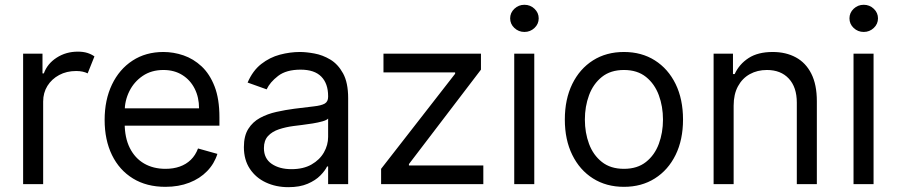

<svg xmlns="http://www.w3.org/2000/svg" viewBox="-20 -770 3750 803"><path d="M76.7 0V-545.5H157.7V-463.1H163.4Q177.9 -503.6 217 -528.8Q256 -554 305.4 -554Q328.1 -554 345.2 -548.7Q362.2 -543.3 375 -534.1L346.6 -463.1Q337.7 -467.7 325.8 -470.3Q313.9 -473 298.3 -473Q258.5 -473 227.5 -456.3Q196.4 -439.6 178.4 -410.9Q160.5 -382.1 160.5 -345.2V0Z M671.9 11.4Q593 11.4 536 -23.6Q479 -58.6 448.3 -121.6Q417.6 -184.7 417.6 -268.5Q417.6 -352.3 448.3 -416.4Q479 -480.5 534.3 -516.5Q589.5 -552.6 663.4 -552.6Q706 -552.6 747.5 -538.4Q789.1 -524.1 823.2 -492.4Q857.2 -460.6 877.5 -408.4Q897.7 -356.2 897.7 -279.8V-244.3H477.3V-316.8H812.5Q812.5 -362.9 794.2 -399.1Q775.9 -435.4 742.4 -456.3Q708.8 -477.3 663.4 -477.3Q613.3 -477.3 576.9 -452.6Q540.5 -427.9 521 -388.5Q501.4 -349.1 501.4 -304V-255.7Q501.4 -193.9 522.9 -151.1Q544.4 -108.3 582.7 -86.1Q621.1 -63.9 671.9 -63.9Q704.9 -63.9 731.7 -73.3Q758.5 -82.7 778.1 -101.7Q797.6 -120.7 808.2 -149.1L889.2 -126.4Q876.4 -85.2 846.2 -54.2Q816.1 -23.1 771.7 -5.9Q727.3 11.4 671.9 11.4Z M1186.1 12.8Q1134.2 12.8 1092 -6.9Q1049.7 -26.6 1024.9 -64.1Q1000 -101.6 1000 -154.8Q1000 -201.7 1018.5 -231Q1036.9 -260.3 1067.8 -277Q1098.7 -293.7 1136.2 -302Q1173.7 -310.4 1211.6 -315.3Q1261.4 -321.7 1292.4 -325.1Q1323.5 -328.5 1337.9 -336.6Q1352.3 -344.8 1352.3 -365.1V-367.9Q1352.3 -420.5 1323.7 -449.6Q1295.1 -478.7 1237.2 -478.7Q1177.2 -478.7 1143.1 -452.4Q1109 -426.1 1095.2 -396.3L1015.6 -424.7Q1036.9 -474.4 1072.6 -502.3Q1108.3 -530.2 1150.7 -541.4Q1193.2 -552.6 1234.4 -552.6Q1260.7 -552.6 1294.9 -546.3Q1329.2 -540.1 1361.3 -521Q1393.5 -501.8 1414.8 -463.1Q1436.1 -424.4 1436.1 -359.4V0H1352.3V-73.9H1348Q1339.5 -56.1 1319.6 -35.9Q1299.7 -15.6 1266.7 -1.4Q1233.7 12.8 1186.1 12.8ZM1198.9 -62.5Q1248.6 -62.5 1282.8 -82Q1317.1 -101.6 1334.7 -132.5Q1352.3 -163.4 1352.3 -197.4V-274.1Q1346.9 -267.8 1329 -262.6Q1311.1 -257.5 1287.8 -253.7Q1264.6 -250 1242.7 -247.3Q1220.9 -244.7 1207.4 -242.9Q1174.7 -238.6 1146.5 -229.2Q1118.3 -219.8 1101 -201.2Q1083.8 -182.5 1083.8 -150.6Q1083.8 -106.9 1116.3 -84.7Q1148.8 -62.5 1198.9 -62.5Z M1573.9 0V-63.9L1883.5 -461.6V-467.3H1583.8V-545.5H1991.5V-478.7L1690.3 -83.8V-78.1H2001.4V0Z M2130.7 0V-545.5H2214.5V0ZM2173.3 -636.4Q2148.8 -636.4 2131.2 -653.1Q2113.6 -669.7 2113.6 -693.2Q2113.6 -716.6 2131.2 -733.3Q2148.8 -750 2173.3 -750Q2197.8 -750 2215.4 -733.3Q2233 -716.6 2233 -693.2Q2233 -669.7 2215.4 -653.1Q2197.8 -636.4 2173.3 -636.4Z M2589.5 11.4Q2515.6 11.4 2460 -23.8Q2404.5 -58.9 2373.4 -122.2Q2342.3 -185.4 2342.3 -269.9Q2342.3 -355.1 2373.4 -418.7Q2404.5 -482.2 2460 -517.4Q2515.6 -552.6 2589.5 -552.6Q2663.4 -552.6 2718.9 -517.4Q2774.5 -482.2 2805.6 -418.7Q2836.6 -355.1 2836.6 -269.9Q2836.6 -185.4 2805.6 -122.2Q2774.5 -58.9 2718.9 -23.8Q2663.4 11.4 2589.5 11.4ZM2589.5 -63.9Q2645.6 -63.9 2681.8 -92.7Q2718 -121.4 2735.4 -168.3Q2752.8 -215.2 2752.8 -269.9Q2752.8 -324.6 2735.4 -371.8Q2718 -419 2681.8 -448.2Q2645.6 -477.3 2589.5 -477.3Q2533.4 -477.3 2497.2 -448.2Q2460.9 -419 2443.5 -371.8Q2426.1 -324.6 2426.1 -269.9Q2426.1 -215.2 2443.5 -168.3Q2460.9 -121.4 2497.2 -92.7Q2533.4 -63.9 2589.5 -63.9Z M3048.3 -328.1V0H2964.5V-545.5H3045.5V-460.2H3052.6Q3071.7 -501.8 3110.8 -527.2Q3149.9 -552.6 3211.6 -552.6Q3267 -552.6 3308.6 -530Q3350.1 -507.5 3373.2 -461.8Q3396.3 -416.2 3396.3 -346.6V0H3312.5V-340.9Q3312.5 -405.2 3279.1 -441.2Q3245.7 -477.3 3187.5 -477.3Q3147.4 -477.3 3115.9 -459.9Q3084.5 -442.5 3066.4 -409.1Q3048.3 -375.7 3048.3 -328.1Z M3549.7 0V-545.5H3633.5V0ZM3592.3 -636.4Q3567.8 -636.4 3550.2 -653.1Q3532.7 -669.7 3532.7 -693.2Q3532.7 -716.6 3550.2 -733.3Q3567.8 -750 3592.3 -750Q3616.8 -750 3634.4 -733.3Q3652 -716.6 3652 -693.2Q3652 -669.7 3634.4 -653.1Q3616.8 -636.4 3592.3 -636.4Z"/></svg>

Font: InterMG
Style: Regular
Weight: 400
Designer: Rasmus Andersson
Foundry: rsms
Version: Version 3.019;December 26, 2023;FontCreator 15.0.0.2955 64-b